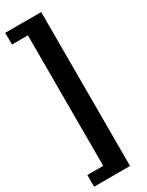

<svg xmlns="http://www.w3.org/2000/svg" viewBox="-238 -777 761 994"><g transform="rotate(-30 142.5 -280.0)"><path d="M0 180V110H95V-670H0V-740H215V180Z"/></g></svg>

Font: Cuprum
Style: Bold
Weight: 700
Designer: Jovanny Lemonad
Foundry: Jovanny Lemonad
Version: Version 2.000